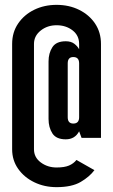

<svg xmlns="http://www.w3.org/2000/svg" viewBox="-20 -763 466 791"><path d="M213 8Q163 8 121.5 -12Q80 -32 55 -67.2Q30 -102.5 30 -148V-582Q30 -630 54.8 -666.2Q79.5 -702.5 121 -722.8Q162.5 -743 213 -743Q264.5 -743 306 -722.5Q347.5 -702 371.8 -665.8Q396 -629.5 396 -582V-195H316L306 -222Q288.5 -189 251 -189Q211.5 -189 195.8 -213.5Q180 -238 180 -273V-510Q180 -544 195.8 -568.5Q211.5 -593 251 -593Q272.5 -593 286 -582.8Q299.5 -572.5 306 -560V-582Q306 -617 278.8 -638Q251.5 -659 213 -659Q175 -659 147.5 -637Q120 -615 120 -582V-148Q120 -114.5 148 -93.8Q176 -73 213 -73Q245.5 -73 264.2 -81Q283 -89 295 -104L369 -62Q349 -35 312.5 -13.5Q276 8 213 8ZM282 -254Q306 -254 306 -280V-502Q306 -528 282 -528Q259 -528 259 -502V-280Q259 -254 282 -254Z"/></svg>

Font: League Gothic
Style: Regular
Weight: 400
Designer: The League of Moveable Type
Version: Version 2.001